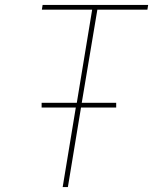

<svg xmlns="http://www.w3.org/2000/svg" viewBox="-20 -755 640 775"><path d="M233 0 286 -321H148V-340H290L352 -716H149L152 -735H578L575 -716H373L310 -340H449V-321H307L254 0Z"/></svg>

Font: Iosevka SS04 Th Ex Obl
Style: Regular
Weight: 100
Width: 7
Italic angle: -9°
Monospace: yes
Designer: Belleve Invis
Foundry: Belleve Invis
Version: Version 19.0.0; ttfautohint (v1.8.4)